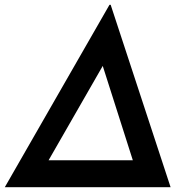

<svg xmlns="http://www.w3.org/2000/svg" viewBox="-25 -778 781 798"><path d="M684 0H-5L430 -758H435ZM402 -504 177 -112H527Z"/></svg>

Font: Josefin Sans SemiBold
Style: Italic
Weight: 600
Italic angle: -7°
Designer: Santiago Orozco
Foundry: Typemade
Version: Version 2.000